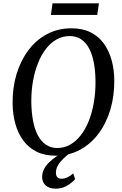

<svg xmlns="http://www.w3.org/2000/svg" viewBox="-20 -922 732 1150"><path d="M312 10.5Q247 10.5 198.8 -13.8Q150.5 -38 119 -81Q87.5 -124 71.8 -181Q56 -238 55.5 -303.5Q54.5 -396.5 79 -477.8Q103.5 -559 150 -621Q196.5 -683 262 -717.8Q327.5 -752.5 408.5 -752.5Q474.5 -752.5 522.8 -728.2Q571 -704 602 -661Q633 -618 648.5 -561.8Q664 -505.5 664.5 -442Q665.5 -349 641.5 -267.2Q617.5 -185.5 571.2 -123Q525 -60.5 459.5 -25Q394 10.5 312 10.5ZM323.5 -35.5Q365 -35.5 400.5 -55.8Q436 -76 464.2 -112.5Q492.5 -149 512.2 -199Q532 -249 542.2 -308.8Q552.5 -368.5 552 -434.5Q551.5 -496.5 542 -546.5Q532.5 -596.5 513.5 -632.2Q494.5 -668 465.5 -687Q436.5 -706 396.5 -706Q355.5 -706 319.8 -686.2Q284 -666.5 255.8 -630.2Q227.5 -594 207.8 -544.5Q188 -495 177.5 -435.5Q167 -376 167.5 -310Q168.5 -247.5 178.2 -196.8Q188 -146 207.5 -110Q227 -74 256 -54.8Q285 -35.5 323.5 -35.5ZM312.5 208Q274 207.5 253.2 188.2Q232.5 169 232.5 139Q232.5 112 244.5 89.5Q256.5 67 275.8 48.8Q295 30.5 317.8 15.2Q340.5 0 363 -12.5L386.5 -24.5L404.5 -9.5Q379.5 9 359 28.8Q338.5 48.5 326.8 69.2Q315 90 315 112.5Q315 131 323.8 139.8Q332.5 148.5 348 148.5Q366.5 148.5 384 140.2Q401.5 132 418.5 116.5L430 151Q412 172 381.5 190.2Q351 208.5 312.5 208ZM294.5 -902H572.5L562.5 -832.5H285Z"/></svg>

Font: Merriweather 48pt
Style: Italic
Weight: 400
Italic angle: -7.8°
Version: Version 2.101